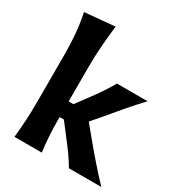

<svg xmlns="http://www.w3.org/2000/svg" viewBox="-192 -957 1016 1087"><g transform="rotate(30 316.5 -413.5)"><path d="M62.5 0Q68.8 -59.6 72 -115.2Q75.2 -170.9 75.2 -239.7V-546.4Q75.2 -614.3 69.6 -679Q64 -743.7 50.3 -808.6L246.6 -826.7Q238.8 -760.7 233.4 -691.4Q228 -622.1 228 -546.4V-327.1H259.3L317.9 -406.2Q345.2 -442.4 369.4 -478.5Q393.6 -514.6 414.6 -551.3H614.7Q567.9 -501.5 525.6 -452.4Q483.4 -403.3 442.9 -354L383.8 -285.2L453.6 -200.7Q495.1 -150.4 539.1 -100.1Q583 -49.8 630.4 0H418.5Q398.4 -34.7 374 -69.1Q349.6 -103.5 323.2 -137.2L255.9 -224.6H228V-210Q228 -153.3 231.2 -103.5Q234.4 -53.7 241.2 0Z"/></g></svg>

Font: Pinar Bold
Style: Regular
Weight: 700
Designer: Amin Abedi
Version: Version 3.000